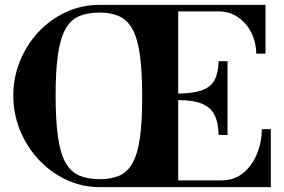

<svg xmlns="http://www.w3.org/2000/svg" viewBox="-20 -774 1176 794"><path d="M394 0Q319 0 253.5 -31Q188 -62 139 -115Q90 -168 62.5 -236Q35 -304 35 -379Q35 -453 62.5 -521Q90 -589 139 -641.5Q188 -694 253 -724Q318 -754 394 -754H1078V-552H1040Q1039 -599 1019.5 -638.5Q1000 -678 965 -702.5Q930 -727 880 -727H717V-387Q780 -388 816 -401Q852 -414 867.5 -443.5Q883 -473 884 -521H921V-216H884Q883 -268 867 -299Q851 -330 815.5 -345Q780 -360 717 -360V-28H895Q948 -28 984.5 -57.5Q1021 -87 1041.5 -135Q1062 -183 1063 -240H1100V0ZM393 -33Q440 -33 473.5 -47.5Q507 -62 528 -99.5Q549 -137 558.5 -203Q568 -269 568 -372Q568 -478 558.5 -546.5Q549 -615 528 -653Q507 -691 473.5 -706.5Q440 -722 393 -722Q342 -722 307 -707Q272 -692 251 -654.5Q230 -617 220 -550.5Q210 -484 210 -379Q210 -274 220 -206Q230 -138 251.5 -100.5Q273 -63 308 -48Q343 -33 393 -33Z"/></svg>

Font: Libre Bodoni Medium
Style: Regular
Weight: 500
Designer: Pablo Impallari, Rodrigo Fuenzalida
Foundry: Impallari Type
Version: Version 2.005;gftools[0.9.23]